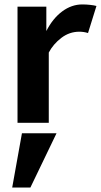

<svg xmlns="http://www.w3.org/2000/svg" viewBox="-20 -554 455 866"><path d="M377 -405Q358 -411 338 -411Q293 -411 256.5 -383Q220 -355 200 -317V0H59V-524H189V-414Q218 -471 260.5 -502.5Q303 -534 351 -534Q369 -534 387 -532Q405 -530 415 -527ZM35 292 79 47H235L117 292Z"/></svg>

Font: Rising Sun
Style: Bold
Weight: 700
Designer: Matt McInerney, Pablo Impallari, Rodrigo Fuenzalida (Raleway font), Stephen Hutchings (Greek), Cristiano Sobral (main ch
Foundry: The Rising Sun Project Authors
Version: Version 4.327; ttfautohint (v1.8.4.7-5d5b-dirty)